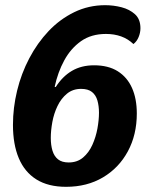

<svg xmlns="http://www.w3.org/2000/svg" viewBox="-20 -701 601 741"><path d="M235 20Q166 20 120.5 -8.5Q75 -37 52.5 -90.5Q30 -144 30 -219Q30 -285 46 -351Q62 -417 93 -476Q124 -535 167.5 -581Q211 -627 266.5 -654Q322 -681 386 -681Q418 -681 449 -673Q480 -665 501 -646Q522 -627 522 -592Q522 -575 515 -558Q508 -541 495 -531Q474 -551 447.5 -560.5Q421 -570 389 -570Q332 -570 292.5 -542Q253 -514 228 -468Q203 -422 191 -366L195 -365Q221 -406 257.5 -427.5Q294 -449 343 -449Q398 -449 434.5 -426Q471 -403 489.5 -361.5Q508 -320 508 -263Q508 -181 473.5 -117Q439 -53 377.5 -16.5Q316 20 235 20ZM245 -74Q278 -74 300.5 -93Q323 -112 336.5 -142Q350 -172 356 -205Q362 -238 362 -266Q362 -292 356 -313Q350 -334 335 -346Q320 -358 293 -358Q261 -358 238.5 -339.5Q216 -321 202 -292Q188 -263 182 -230Q176 -197 176 -169Q176 -141 182.5 -119.5Q189 -98 204 -86Q219 -74 245 -74Z"/></svg>

Font: Sansita Swashed Light SemiBold
Style: Regular
Weight: 600
Version: Version 1.003